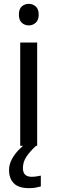

<svg xmlns="http://www.w3.org/2000/svg" viewBox="-20 -757 298 997"><path d="M130 -737Q150 -737 165.5 -723.5Q181 -710 181 -681Q181 -653 165.5 -639Q150 -625 130 -625Q108 -625 93 -639Q78 -653 78 -681Q78 -710 93 -723.5Q108 -737 130 -737ZM173 -536V0H85V-536ZM99 116Q99 161 144 161Q161 161 172.5 158.5Q184 156 192 155V211Q178 215 164 217.5Q150 220 130 220Q77 220 52 195Q27 170 27 126Q27 97 41.5 70Q56 43 77.5 21Q99 -1 119 -15L167 0Q133 32 116 58.5Q99 85 99 116Z"/></svg>

Font: Noto Sans Symbols 2
Style: Regular
Weight: 400
Designer: Monotype Design Team
Foundry: Monotype Imaging Inc.
Version: Version 2.008; ttfautohint (v1.8.4.7-5d5b)